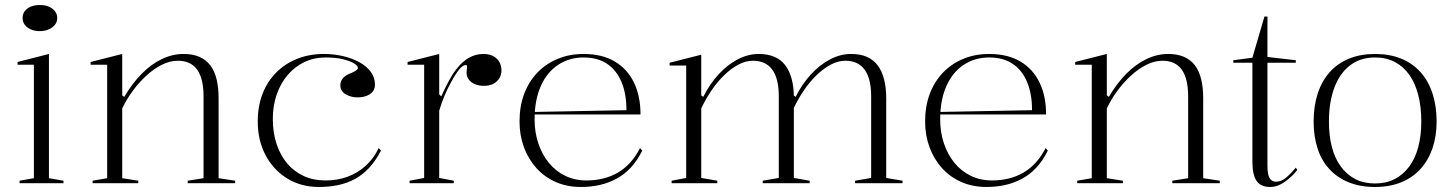

<svg xmlns="http://www.w3.org/2000/svg" viewBox="-20 -730 5799 765"><path d="M139 -606Q118 -606 102.5 -613Q87 -620 78.5 -631.5Q70 -643 70 -658Q70 -674 78.5 -685.5Q87 -697 102.5 -703.5Q118 -710 139 -710Q159 -710 174.5 -703.5Q190 -697 199 -685.5Q208 -674 208 -658Q208 -643 199 -631.5Q190 -620 174.5 -613Q159 -606 139 -606ZM58 0V-10L115 -20V-472H50V-483L175 -515V-20L233 -10V0Z M917 -10V0H728V-10L791 -20V-346Q791 -417 765.5 -452.5Q740 -488 689 -488Q657 -488 625 -472Q593 -456 563.5 -429Q534 -402 509 -368Q484 -334 467 -298V-20L531 -10V0H349V-10L407 -20V-472H341V-483L467 -515V-350L475 -344Q507 -398 544.5 -436Q582 -474 624.5 -494.5Q667 -515 712 -515Q748 -515 774.5 -503.5Q801 -492 818 -469.5Q835 -447 843 -414Q851 -381 851 -338V-20Z M1251 15Q1180 15 1125 -18.5Q1070 -52 1038.5 -111Q1007 -170 1007 -246Q1007 -307 1026 -356Q1045 -405 1080 -440.5Q1115 -476 1163.5 -495.5Q1212 -515 1271 -515Q1310 -515 1346.5 -506.5Q1383 -498 1412 -482Q1441 -466 1457.5 -443.5Q1474 -421 1474 -393Q1474 -376 1464.5 -364.5Q1455 -353 1439 -347.5Q1423 -342 1405 -342Q1378 -342 1357 -354.5Q1336 -367 1336 -391Q1336 -406 1346.5 -418.5Q1357 -431 1377 -438Q1406 -450 1406 -459Q1406 -468 1390.5 -477.5Q1375 -487 1346.5 -494Q1318 -501 1277 -501Q1231 -501 1192.5 -482.5Q1154 -464 1126 -431Q1098 -398 1082.5 -353.5Q1067 -309 1067 -256Q1067 -201 1082 -156Q1097 -111 1124.5 -78.5Q1152 -46 1190.5 -28.5Q1229 -11 1276 -11Q1324 -11 1364 -25.5Q1404 -40 1436 -68.5Q1468 -97 1489 -140L1498 -130Q1477 -90 1451.5 -62Q1426 -34 1394.5 -17Q1363 0 1327 7.5Q1291 15 1251 15Z M1612 0V-10L1670 -21V-472H1604V-483L1730 -515V-354L1738 -346Q1754 -381 1768.5 -408Q1783 -435 1798 -454Q1823 -486 1849.5 -500.5Q1876 -515 1907 -515Q1927 -515 1943 -507.5Q1959 -500 1968.5 -485Q1978 -470 1978 -449Q1978 -433 1970 -419Q1962 -405 1946.5 -396.5Q1931 -388 1908 -388Q1888 -388 1872.5 -394.5Q1857 -401 1848 -413Q1839 -425 1839 -440Q1839 -445 1839.5 -449Q1840 -453 1840.5 -457.5Q1841 -462 1841 -464Q1841 -471 1836 -471Q1824 -471 1809 -452.5Q1794 -434 1777 -402Q1764 -379 1751.5 -349.5Q1739 -320 1730 -289V-21L1788 -10V0Z M2305 -515Q2379 -515 2429.5 -485Q2480 -455 2506 -401Q2532 -347 2532 -274H2110V-284L2476 -291Q2476 -357 2456 -404Q2436 -451 2398.5 -476Q2361 -501 2305 -501Q2248 -501 2203.5 -471.5Q2159 -442 2134.5 -386.5Q2110 -331 2110 -254Q2110 -203 2125 -158.5Q2140 -114 2167 -81Q2194 -48 2232 -29.5Q2270 -11 2317 -11Q2352 -11 2384 -19Q2416 -27 2443 -43Q2470 -59 2492 -83.5Q2514 -108 2530 -140L2539 -130Q2519 -90 2493.5 -62.5Q2468 -35 2436.5 -18Q2405 -1 2369.5 7Q2334 15 2295 15Q2239 15 2194 -5Q2149 -25 2117 -60.5Q2085 -96 2067.5 -143.5Q2050 -191 2050 -246Q2050 -307 2068.5 -356Q2087 -405 2121 -440.5Q2155 -476 2202 -495.5Q2249 -515 2305 -515Z M2656 0V-10L2714 -21V-469H2648V-480L2774 -512V-350L2782 -344Q2807 -394 2842 -432.5Q2877 -471 2918.5 -493Q2960 -515 3003 -515Q3038 -515 3064.5 -504Q3091 -493 3108 -471Q3125 -449 3134 -416.5Q3143 -384 3143 -341V-21L3206 -10V0H3019V-10L3083 -21V-346Q3083 -417 3057 -452.5Q3031 -488 2980 -488Q2951 -488 2922 -472.5Q2893 -457 2865.5 -430.5Q2838 -404 2815 -370Q2792 -336 2774 -298V-21L2838 -10V0ZM3387 0V-10L3451 -21V-346Q3451 -417 3425 -452.5Q3399 -488 3348 -488Q3319 -488 3290 -472.5Q3261 -457 3233.5 -430.5Q3206 -404 3183 -370Q3160 -336 3142 -298V-350L3150 -344Q3175 -394 3210 -432.5Q3245 -471 3286.5 -493Q3328 -515 3371 -515Q3408 -515 3434 -503.5Q3460 -492 3477 -469.5Q3494 -447 3502.5 -414Q3511 -381 3511 -338V-21L3576 -10V0Z M3921 -515Q3995 -515 4045.5 -485Q4096 -455 4122 -401Q4148 -347 4148 -274H3726V-284L4092 -291Q4092 -357 4072 -404Q4052 -451 4014.5 -476Q3977 -501 3921 -501Q3864 -501 3819.5 -471.5Q3775 -442 3750.5 -386.5Q3726 -331 3726 -254Q3726 -203 3741 -158.5Q3756 -114 3783 -81Q3810 -48 3848 -29.5Q3886 -11 3933 -11Q3968 -11 4000 -19Q4032 -27 4059 -43Q4086 -59 4108 -83.5Q4130 -108 4146 -140L4155 -130Q4135 -90 4109.5 -62.5Q4084 -35 4052.5 -18Q4021 -1 3985.5 7Q3950 15 3911 15Q3855 15 3810 -5Q3765 -25 3733 -60.5Q3701 -96 3683.5 -143.5Q3666 -191 3666 -246Q3666 -307 3684.5 -356Q3703 -405 3737 -440.5Q3771 -476 3818 -495.5Q3865 -515 3921 -515Z M4840 -10V0H4651V-10L4714 -20V-346Q4714 -417 4688.5 -452.5Q4663 -488 4612 -488Q4580 -488 4548 -472Q4516 -456 4486.5 -429Q4457 -402 4432 -368Q4407 -334 4390 -298V-20L4454 -10V0H4272V-10L4330 -20V-472H4264V-483L4390 -515V-350L4398 -344Q4430 -398 4467.5 -436Q4505 -474 4547.5 -494.5Q4590 -515 4635 -515Q4671 -515 4697.5 -503.5Q4724 -492 4741 -469.5Q4758 -447 4766 -414Q4774 -381 4774 -338V-20Z M5041 15Q5003 15 4986.5 -9.5Q4970 -34 4970 -86V-480H4894V-490L4970 -500L5018 -664H5030V-503L5143 -490V-480H5030V-69Q5030 -35 5038.5 -20.5Q5047 -6 5064 -6Q5085 -6 5104 -22Q5123 -38 5143 -62L5149 -53Q5140 -41 5128 -29.5Q5116 -18 5102 -7.5Q5088 3 5072.5 9Q5057 15 5041 15Z M5458 -515Q5517 -515 5562.5 -496.5Q5608 -478 5639.5 -443Q5671 -408 5687.5 -358Q5704 -308 5704 -246Q5704 -187 5687.5 -139Q5671 -91 5639.5 -56.5Q5608 -22 5562.5 -3.5Q5517 15 5458 15Q5400 15 5354 -3.5Q5308 -22 5276.5 -56.5Q5245 -91 5229.5 -139Q5214 -187 5214 -246Q5214 -308 5230.5 -358Q5247 -408 5278.5 -443Q5310 -478 5355.5 -496.5Q5401 -515 5458 -515ZM5459 -501Q5400 -501 5359 -469.5Q5318 -438 5296.5 -380.5Q5275 -323 5275 -246Q5275 -190 5286.5 -145Q5298 -100 5322 -67Q5346 -34 5380 -16.5Q5414 1 5458 1Q5503 1 5537 -16.5Q5571 -34 5595 -66.5Q5619 -99 5631 -144.5Q5643 -190 5643 -246Q5643 -304 5631 -351Q5619 -398 5595.5 -431.5Q5572 -465 5537.5 -483Q5503 -501 5459 -501Z"/></svg>

Font: Kalnia Thin Light
Style: Regular
Weight: 300
Version: Version 1.105